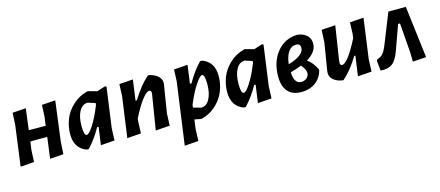

<svg xmlns="http://www.w3.org/2000/svg" viewBox="-48 -961 3762 1643"><g transform="rotate(-15 1832.5 -140.0)"><path d="M202 -468 178 -280 256 -279H328L338 -356L343 -460L463 -468L417 -112L411 -5L291 4L316 -183L239 -184L166 -183L156 -112L151 -5L30 4L78 -356L83 -460Z M748 -471H754L831 -450L906 -474L917 -467L868 -112L864 -5L741 4L763 -154H750Q697 -59 632 9H614Q511 -29 511 -154Q511 -221 535.5 -284.5Q560 -348 615.5 -400Q671 -452 748 -471ZM623 -197Q623 -112 648 -112Q667 -112 706.5 -172Q746 -232 789 -338L791 -354V-356L726 -377Q678 -377 650.5 -327.5Q623 -278 623 -197Z M975 4 1025 -356 1029 -460 1151 -469 1126 -288H1138Q1210 -405 1283 -468L1295 -469Q1340 -459 1369.5 -433.5Q1399 -408 1398 -372L1397 -359L1357 -113L1353 -5L1227 4L1277 -304L1278 -315Q1278 -339 1260 -339Q1236 -339 1196 -287.5Q1156 -236 1105 -136L1102 -112L1098 -5Z M1635 -469 1613 -307H1627Q1681 -403 1747 -471H1765Q1868 -433 1868 -308Q1868 -240 1843 -176Q1818 -112 1762.5 -60.5Q1707 -9 1632 9H1626L1571 -2L1560 75L1556 185L1433 194L1509 -356L1513 -460ZM1731 -352Q1713 -352 1672.5 -292Q1632 -232 1588 -127L1585 -103L1654 -84Q1701 -84 1728.5 -135Q1756 -186 1756 -265Q1756 -352 1731 -352Z M2139 -471H2145L2222 -450L2297 -474L2308 -467L2259 -112L2255 -5L2132 4L2154 -154H2141Q2088 -59 2023 9H2005Q1902 -29 1902 -154Q1902 -221 1926.5 -284.5Q1951 -348 2006.5 -400Q2062 -452 2139 -471ZM2014 -197Q2014 -112 2039 -112Q2058 -112 2097.5 -172Q2137 -232 2180 -338L2182 -354V-356L2117 -377Q2069 -377 2041.5 -327.5Q2014 -278 2014 -197Z M2518 9Q2440 9 2399 -37Q2358 -83 2358 -171Q2358 -300 2426 -384.5Q2494 -469 2604 -474L2616 -473Q2666 -465 2693.5 -437.5Q2721 -410 2721 -367Q2721 -293 2632 -240Q2684 -200 2711 -140V-131Q2694 -66 2642.5 -28.5Q2591 9 2518 9ZM2575 -395Q2534 -395 2507 -356Q2480 -317 2473 -249Q2614 -291 2614 -358Q2614 -395 2575 -395ZM2608 -135Q2608 -169 2571 -211Q2529 -193 2472 -178Q2476 -75 2539 -75Q2567 -75 2587.5 -93Q2608 -111 2608 -135Z M2944 -469 2897 -167 2896 -149Q2895 -125 2914 -125Q2962 -125 3063 -321L3068 -356L3072 -460L3194 -469L3145 -112L3141 -5L3018 4L3043 -173H3033Q2960 -55 2891 3H2880Q2832 -5 2803 -30Q2774 -55 2775 -92L2776 -108L2816 -352L2821 -461Z M3413 -464H3568L3624 -4L3505 4L3503 -80L3483 -340H3466L3390 -128Q3362 -47 3324 -17.5Q3286 12 3218 7L3209 -82L3216 -94Q3249 -103 3268.5 -126Q3288 -149 3311 -208Z"/></g></svg>

Font: Alegreya Sans SC
Style: Bold Italic
Weight: 700
Italic angle: -7°
Designer: Juan Pablo del Peral
Foundry: Huerta Tipografica
Version: Version 2.007